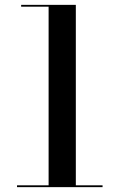

<svg xmlns="http://www.w3.org/2000/svg" viewBox="-20 -770 492 790"><path d="M180 -2.5V-742.5H67V-750H292V-2.5ZM50 0V-7.5H402V0Z"/></svg>

Font: BodoniModa_28ptMedium
Style: Regular
Weight: 500
Designer: Owen Earl
Foundry: indestructible type
Version: Version 2.004